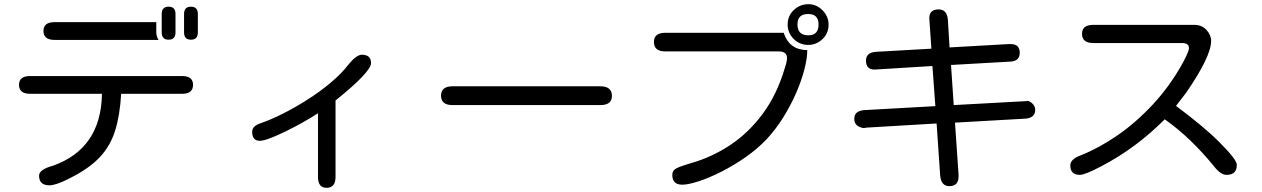

<svg xmlns="http://www.w3.org/2000/svg" viewBox="-20 -845 6040 919"><path d="M787 -655Q754 -655 754 -690V-778Q754 -813 787 -813Q820 -813 820 -778V-690Q820 -655 787 -655ZM894 -655Q861 -655 861 -690V-778Q861 -813 894 -813Q927 -813 927 -778V-690Q927 -655 894 -655ZM241 -654Q188 -654 188 -697Q188 -739 241 -739H728V-690Q729 -668 739 -654ZM217 42Q167 42 167 -4Q167 -34 234 -52Q464 -134 468 -396H124Q71 -396 71 -439Q71 -481 124 -481H852Q904 -481 904 -439Q904 -396 852 -396H560Q554 -293 531 -219.5Q508 -146 457 -92Q406 -38 316 7Q282 25 257 33.5Q232 42 217 42Z M1543 54Q1502 54 1502 2V-303Q1470 -282 1429 -259Q1388 -236 1347 -216Q1306 -196 1273 -183.5Q1240 -171 1224 -171Q1187 -171 1187 -214Q1187 -242 1227 -255Q1274 -271 1332 -300Q1390 -329 1450 -367Q1510 -405 1562 -448.5Q1614 -492 1647 -535Q1686 -583 1712 -583Q1756 -583 1756 -543Q1756 -501 1586 -364V2Q1586 54 1543 54Z M2146 -342Q2091 -342 2091 -387Q2091 -432 2146 -432H2853Q2909 -432 2909 -386Q2909 -342 2853 -342Z M3849 -630Q3807 -630 3778.5 -659Q3750 -688 3750 -728Q3750 -769 3779.5 -797Q3809 -825 3850 -825Q3876 -825 3897.5 -811.5Q3919 -798 3932.5 -776Q3946 -754 3946 -728Q3946 -685 3916.5 -657.5Q3887 -630 3849 -630ZM3849 -676Q3898 -676 3898 -728Q3898 -778 3848 -778Q3797 -778 3797 -728Q3797 -676 3849 -676ZM3246 39Q3198 39 3198 -7Q3198 -26 3211 -35Q3220 -44 3287 -64Q3386 -92 3474 -150Q3562 -208 3630.5 -300Q3699 -392 3737 -521Q3747 -551 3747 -567Q3747 -599 3707 -599H3164Q3110 -599 3110 -644Q3110 -688 3164 -688H3731Q3758 -606 3844 -605Q3844 -566 3830 -512Q3816 -458 3790 -398.5Q3764 -339 3728 -281.5Q3692 -224 3648 -177Q3604 -131 3547 -91.5Q3490 -52 3431.5 -22.5Q3373 7 3323.5 23Q3274 39 3246 39Z M4524 46Q4484 46 4480 -6L4463 -254L4125 -234L4123 -233Q4110 -230 4093 -238Q4069 -249 4069 -276Q4069 -315 4118 -318L4457 -337L4443 -529L4166 -512Q4125 -512 4125 -555Q4125 -594 4173 -597L4438 -612L4429 -743L4428 -758Q4428 -800 4473 -800Q4513 -800 4517 -750L4525 -618L4807 -634H4818Q4861 -634 4861 -592Q4861 -551 4813 -550L4532 -534L4545 -342L4893 -361L4895 -362H4897Q4908 -362 4921.5 -349.5Q4935 -337 4935 -319Q4935 -280 4886 -277L4551 -258L4568 -11V0Q4568 46 4524 46Z M5149 -8Q5103 -8 5103 -53Q5103 -84 5154 -102Q5240 -136 5328.5 -197Q5417 -258 5498.5 -345.5Q5580 -433 5642 -545Q5671 -600 5671 -614Q5671 -639 5638 -639H5213Q5159 -639 5159 -683Q5159 -726 5213 -726H5697Q5732 -726 5754.5 -702Q5777 -678 5777 -649Q5777 -575 5658 -402L5609 -338Q5671 -292 5723.5 -248.5Q5776 -205 5817 -164Q5900 -81 5900 -56Q5900 -8 5851 -8Q5822 -8 5790 -50Q5737 -115 5678.5 -171.5Q5620 -228 5555 -274Q5418 -136 5251 -49Q5173 -8 5149 -8Z"/></svg>

Font: Huninn
Style: Regular
Weight: 400
Designer: justfont
Foundry: justfont
Version: Version 1.003